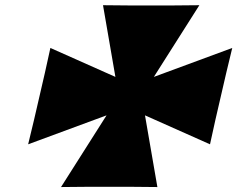

<svg xmlns="http://www.w3.org/2000/svg" viewBox="-20 -730 934 756"><path d="M502.8 5.6 599.7 6.5 550.9 -275.8 806.9 -161.8 828.4 -259.3 871.1 -444.1 894.5 -541.2 585.8 -427.2 765 -709.5 667.3 -708.6H482.5L385.6 -709.5L434.4 -427.2L178.4 -541.2L156.9 -443.7L114.2 -258.9L90.8 -161.8L399.5 -275.8L220.3 6.5L318 5.6Z"/></svg>

Font: Stormning
Style: BoldObl
Weight: 400
Designer: Robert Jablonski, Mew Too
Foundry: Cannot Into Space Fonts
Version: Version 0.90